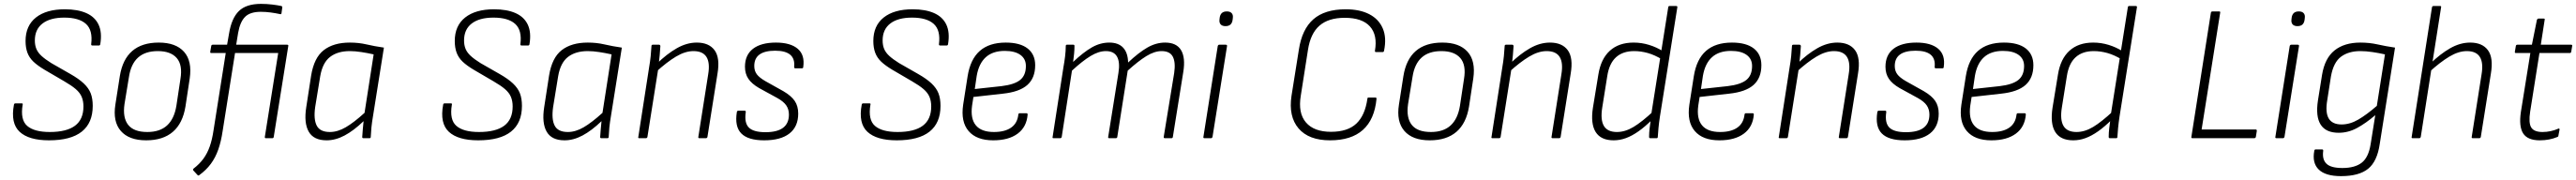

<svg xmlns="http://www.w3.org/2000/svg" viewBox="-20 -714 13306 930"><path d="M233 11Q129 11 81.5 -33Q34 -77 52 -173Q53 -180 60 -180H91Q100 -180 97 -173Q84 -95 120.5 -63.5Q157 -32 237 -32Q324 -32 367.5 -64.5Q411 -97 411 -164Q411 -192 402 -213.5Q393 -235 371.5 -253.5Q350 -272 312 -294L211 -353Q174 -375 152.5 -395.5Q131 -416 121.5 -442Q112 -468 112 -502Q112 -581 165.5 -623.5Q219 -666 315 -666Q381 -666 425.5 -646.5Q470 -627 489 -587Q508 -547 498 -486Q497 -479 491 -479H457Q450 -479 451 -486Q460 -558 424 -590.5Q388 -623 312 -623Q239 -623 199.5 -592.5Q160 -562 160 -505Q160 -480 168 -461Q176 -442 194.5 -425Q213 -408 245 -388L343 -332Q387 -307 412.5 -283Q438 -259 448.5 -232Q459 -205 459 -167Q459 -79 402.5 -34Q346 11 233 11Z M735 11Q646 11 604 -37.5Q562 -86 576 -174L599 -321Q627 -494 800 -494Q888 -494 930.5 -446.5Q973 -399 960 -309L938 -164Q924 -77 873 -33Q822 11 735 11ZM741 -32Q806 -32 843 -66Q880 -100 891 -167L912 -306Q924 -378 893 -414Q862 -450 795 -450Q730 -450 693 -416.5Q656 -383 646 -316L623 -176Q613 -106 642 -69Q671 -32 741 -32Z M1194 -440 1130 -37Q1122 17 1107.5 58.5Q1093 100 1069 132.5Q1045 165 1009 191Q1005 195 1000 190L978 166Q975 162 980 157Q1011 133 1031 105.5Q1051 78 1063.5 42.5Q1076 7 1083 -41L1146 -440H1071Q1065 -440 1066 -447L1071 -476Q1072 -483 1079 -483H1153L1163 -540Q1176 -620 1214 -657Q1252 -694 1328 -694Q1358 -694 1386.5 -690.5Q1415 -687 1433 -683Q1439 -681 1438 -675L1434 -646Q1433 -639 1427 -641Q1404 -646 1378.5 -649.5Q1353 -653 1327 -653Q1272 -653 1246 -627Q1220 -601 1210 -544L1200 -483H1463Q1471 -483 1469 -476L1394 -7Q1393 0 1387 0H1353Q1347 0 1348 -7L1417 -440Z M1667 11Q1600 11 1574.5 -34Q1549 -79 1562 -161L1587 -323Q1602 -416 1652.5 -455Q1703 -494 1787 -494Q1833 -494 1873.5 -484.5Q1914 -475 1963 -468L1907 -116Q1901 -81 1898.5 -55.5Q1896 -30 1895 -6Q1895 0 1888 0H1857Q1851 0 1851 -6Q1852 -26 1854 -46.5Q1856 -67 1858 -88Q1807 -39 1760 -14Q1713 11 1667 11ZM1684 -32Q1724 -32 1766 -56.5Q1808 -81 1863 -131L1910 -433Q1879 -440 1846.5 -445Q1814 -450 1787 -450Q1724 -450 1685 -420Q1646 -390 1634 -320L1608 -161Q1599 -98 1616 -65Q1633 -32 1684 -32Z M2450 11Q2346 11 2298.5 -33Q2251 -77 2269 -173Q2270 -180 2277 -180H2308Q2317 -180 2314 -173Q2301 -95 2337.5 -63.5Q2374 -32 2454 -32Q2541 -32 2584.5 -64.5Q2628 -97 2628 -164Q2628 -192 2619 -213.5Q2610 -235 2588.5 -253.5Q2567 -272 2529 -294L2428 -353Q2391 -375 2369.5 -395.5Q2348 -416 2338.5 -442Q2329 -468 2329 -502Q2329 -581 2382.5 -623.5Q2436 -666 2532 -666Q2598 -666 2642.5 -646.5Q2687 -627 2706 -587Q2725 -547 2715 -486Q2714 -479 2708 -479H2674Q2667 -479 2668 -486Q2677 -558 2641 -590.5Q2605 -623 2529 -623Q2456 -623 2416.5 -592.5Q2377 -562 2377 -505Q2377 -480 2385 -461Q2393 -442 2411.5 -425Q2430 -408 2462 -388L2560 -332Q2604 -307 2629.5 -283Q2655 -259 2665.5 -232Q2676 -205 2676 -167Q2676 -79 2619.5 -34Q2563 11 2450 11Z M2896 11Q2829 11 2803.5 -34Q2778 -79 2791 -161L2816 -323Q2831 -416 2881.5 -455Q2932 -494 3016 -494Q3062 -494 3102.5 -484.5Q3143 -475 3192 -468L3136 -116Q3130 -81 3127.5 -55.5Q3125 -30 3124 -6Q3124 0 3117 0H3086Q3080 0 3080 -6Q3081 -26 3083 -46.5Q3085 -67 3087 -88Q3036 -39 2989 -14Q2942 11 2896 11ZM2913 -32Q2953 -32 2995 -56.5Q3037 -81 3092 -131L3139 -433Q3108 -440 3075.5 -445Q3043 -450 3016 -450Q2953 -450 2914 -420Q2875 -390 2863 -320L2837 -161Q2828 -98 2845 -65Q2862 -32 2913 -32Z M3593 0Q3586 0 3587 -6L3638 -330Q3658 -450 3562 -450Q3519 -450 3471.5 -421.5Q3424 -393 3367 -341L3373 -385Q3424 -435 3475.5 -464.5Q3527 -494 3579 -494Q3642 -494 3671 -454.5Q3700 -415 3686 -333L3634 -6Q3632 0 3626 0ZM3282 0Q3275 0 3277 -6L3333 -367Q3338 -395 3341 -424.5Q3344 -454 3345 -476Q3345 -483 3352 -483H3384Q3390 -483 3391 -476Q3390 -457 3387.5 -429Q3385 -401 3382 -378L3381 -365L3324 -6Q3322 0 3316 0Z M3927 11Q3844 11 3809 -24.5Q3774 -60 3786 -135Q3787 -142 3794 -142H3827Q3833 -142 3832 -134Q3824 -79 3848 -55Q3872 -31 3934 -31Q4055 -31 4055 -122Q4055 -149 4041.5 -169Q4028 -189 3996 -207L3901 -259Q3863 -281 3845.5 -307Q3828 -333 3828 -369Q3828 -430 3869.5 -462Q3911 -494 3988 -494Q4063 -494 4100.5 -462Q4138 -430 4129 -368Q4129 -361 4122 -361H4088Q4082 -361 4082 -368Q4091 -452 3984 -452Q3876 -452 3876 -373Q3876 -348 3889 -330.5Q3902 -313 3933 -295L4026 -243Q4067 -219 4085 -192.5Q4103 -166 4103 -127Q4103 -60 4058 -24.5Q4013 11 3927 11Z M4612 11Q4508 11 4460.5 -33Q4413 -77 4431 -173Q4432 -180 4439 -180H4470Q4479 -180 4476 -173Q4463 -95 4499.5 -63.5Q4536 -32 4616 -32Q4703 -32 4746.5 -64.5Q4790 -97 4790 -164Q4790 -192 4781 -213.5Q4772 -235 4750.5 -253.5Q4729 -272 4691 -294L4590 -353Q4553 -375 4531.5 -395.5Q4510 -416 4500.5 -442Q4491 -468 4491 -502Q4491 -581 4544.5 -623.5Q4598 -666 4694 -666Q4760 -666 4804.5 -646.5Q4849 -627 4868 -587Q4887 -547 4877 -486Q4876 -479 4870 -479H4836Q4829 -479 4830 -486Q4839 -558 4803 -590.5Q4767 -623 4691 -623Q4618 -623 4578.5 -592.5Q4539 -562 4539 -505Q4539 -480 4547 -461Q4555 -442 4573.5 -425Q4592 -408 4624 -388L4722 -332Q4766 -307 4791.5 -283Q4817 -259 4827.5 -232Q4838 -205 4838 -167Q4838 -79 4781.5 -34Q4725 11 4612 11Z M5110 11Q5024 11 4983 -37Q4942 -85 4955 -173L4978 -320Q4992 -408 5041 -451Q5090 -494 5175 -494Q5249 -494 5288 -463.5Q5327 -433 5327 -377Q5327 -311 5286.5 -275Q5246 -239 5160 -230L5008 -213L5001 -168Q4992 -101 5020.5 -66.5Q5049 -32 5114 -32Q5170 -32 5202.5 -54.5Q5235 -77 5240 -122Q5241 -129 5247 -129H5282Q5288 -129 5288 -122Q5283 -58 5236.5 -23.5Q5190 11 5110 11ZM5015 -254 5153 -269Q5220 -277 5249.5 -301Q5279 -325 5279 -373Q5279 -410 5250.5 -430.5Q5222 -451 5170 -451Q5108 -451 5072 -418.5Q5036 -386 5025 -322Z M5422 0Q5415 0 5417 -6L5473 -367Q5478 -394 5481.5 -423Q5485 -452 5485 -476Q5485 -483 5491 -483H5524Q5530 -483 5530 -477Q5530 -457 5528 -436.5Q5526 -416 5523 -394Q5576 -444 5619.5 -469Q5663 -494 5710 -494Q5757 -494 5781.5 -467.5Q5806 -441 5807 -391Q5861 -442 5906 -468Q5951 -494 5998 -494Q6057 -494 6080.5 -455Q6104 -416 6092 -342L6038 -6Q6037 0 6031 0H5997Q5990 0 5991 -7L6045 -337Q6053 -392 6038 -421Q6023 -450 5980 -450Q5943 -450 5901 -424Q5859 -398 5805 -349L5751 -6Q5750 0 5743 0H5710Q5703 0 5704 -6L5757 -337Q5766 -392 5750 -421Q5734 -450 5692 -450Q5655 -450 5613 -424.5Q5571 -399 5517 -349L5464 -6Q5462 0 5456 0Z M6202 0Q6194 0 6196 -7L6270 -476Q6272 -483 6278 -483H6311Q6319 -483 6318 -476L6243 -7Q6241 0 6235 0ZM6310 -579Q6293 -579 6285 -588Q6277 -597 6279 -613L6280 -622Q6282 -638 6291 -646.5Q6300 -655 6317 -655Q6334 -655 6342 -646Q6350 -637 6348 -622L6347 -613Q6345 -596 6336 -587.5Q6327 -579 6310 -579Z M6850 11Q6740 11 6687.5 -50.5Q6635 -112 6651 -219L6689 -457Q6705 -563 6764 -614.5Q6823 -666 6931 -666Q7004 -666 7053 -640.5Q7102 -615 7122.5 -567Q7143 -519 7129 -452Q7128 -445 7122 -445H7087Q7081 -445 7082 -452Q7096 -533 7056 -577.5Q7016 -622 6926 -622Q6842 -622 6795.5 -581.5Q6749 -541 6736 -456L6699 -220Q6684 -130 6725.5 -81.5Q6767 -33 6855 -33Q6941 -33 6986 -75.5Q7031 -118 7043 -204Q7043 -210 7049 -210H7084Q7091 -210 7090 -203Q7080 -97 7020 -43Q6960 11 6850 11Z M7365 11Q7276 11 7234 -37.5Q7192 -86 7206 -174L7229 -321Q7257 -494 7430 -494Q7518 -494 7560.5 -446.5Q7603 -399 7590 -309L7568 -164Q7554 -77 7503 -33Q7452 11 7365 11ZM7371 -32Q7436 -32 7473 -66Q7510 -100 7521 -167L7542 -306Q7554 -378 7523 -414Q7492 -450 7425 -450Q7360 -450 7323 -416.5Q7286 -383 7276 -316L7253 -176Q7243 -106 7272 -69Q7301 -32 7371 -32Z M8000 0Q7993 0 7994 -6L8045 -330Q8065 -450 7969 -450Q7926 -450 7878.5 -421.5Q7831 -393 7774 -341L7780 -385Q7831 -435 7882.5 -464.5Q7934 -494 7986 -494Q8049 -494 8078 -454.5Q8107 -415 8093 -333L8041 -6Q8039 0 8033 0ZM7689 0Q7682 0 7684 -6L7740 -367Q7745 -395 7748 -424.5Q7751 -454 7752 -476Q7752 -483 7759 -483H7791Q7797 -483 7798 -476Q7797 -457 7794.5 -429Q7792 -401 7789 -378L7788 -365L7731 -6Q7729 0 7723 0Z M8315 11Q8249 11 8222 -32Q8195 -75 8208 -158L8236 -329Q8249 -410 8295.5 -452Q8342 -494 8418 -494Q8459 -494 8498 -482Q8537 -470 8570 -449L8565 -407Q8527 -430 8491.5 -440Q8456 -450 8421 -450Q8362 -450 8327 -418Q8292 -386 8282 -321L8256 -158Q8246 -95 8264.5 -63.5Q8283 -32 8332 -32Q8374 -32 8417.5 -58Q8461 -84 8522 -141L8515 -97Q8478 -60 8444 -36Q8410 -12 8378.5 -0.5Q8347 11 8315 11ZM8504 0Q8498 0 8498 -7Q8498 -28 8501 -53Q8504 -78 8507 -99L8509 -122L8597 -677Q8598 -683 8604 -683H8637Q8645 -683 8644 -677L8554 -112Q8549 -79 8546.5 -52Q8544 -25 8543 -7Q8543 0 8537 0Z M8861 11Q8775 11 8734 -37Q8693 -85 8706 -173L8729 -320Q8743 -408 8792 -451Q8841 -494 8926 -494Q9000 -494 9039 -463.5Q9078 -433 9078 -377Q9078 -311 9037.5 -275Q8997 -239 8911 -230L8759 -213L8752 -168Q8743 -101 8771.5 -66.5Q8800 -32 8865 -32Q8921 -32 8953.5 -54.5Q8986 -77 8991 -122Q8992 -129 8998 -129H9033Q9039 -129 9039 -122Q9034 -58 8987.5 -23.5Q8941 11 8861 11ZM8766 -254 8904 -269Q8971 -277 9000.5 -301Q9030 -325 9030 -373Q9030 -410 9001.5 -430.5Q8973 -451 8921 -451Q8859 -451 8823 -418.5Q8787 -386 8776 -322Z M9484 0Q9477 0 9478 -6L9529 -330Q9549 -450 9453 -450Q9410 -450 9362.5 -421.5Q9315 -393 9258 -341L9264 -385Q9315 -435 9366.5 -464.5Q9418 -494 9470 -494Q9533 -494 9562 -454.5Q9591 -415 9577 -333L9525 -6Q9523 0 9517 0ZM9173 0Q9166 0 9168 -6L9224 -367Q9229 -395 9232 -424.5Q9235 -454 9236 -476Q9236 -483 9243 -483H9275Q9281 -483 9282 -476Q9281 -457 9278.5 -429Q9276 -401 9273 -378L9272 -365L9215 -6Q9213 0 9207 0Z M9818 11Q9735 11 9700 -24.5Q9665 -60 9677 -135Q9678 -142 9685 -142H9718Q9724 -142 9723 -134Q9715 -79 9739 -55Q9763 -31 9825 -31Q9946 -31 9946 -122Q9946 -149 9932.5 -169Q9919 -189 9887 -207L9792 -259Q9754 -281 9736.5 -307Q9719 -333 9719 -369Q9719 -430 9760.5 -462Q9802 -494 9879 -494Q9954 -494 9991.5 -462Q10029 -430 10020 -368Q10020 -361 10013 -361H9979Q9973 -361 9973 -368Q9982 -452 9875 -452Q9767 -452 9767 -373Q9767 -348 9780 -330.5Q9793 -313 9824 -295L9917 -243Q9958 -219 9976 -192.5Q9994 -166 9994 -127Q9994 -60 9949 -24.5Q9904 11 9818 11Z M10266 11Q10180 11 10139 -37Q10098 -85 10111 -173L10134 -320Q10148 -408 10197 -451Q10246 -494 10331 -494Q10405 -494 10444 -463.5Q10483 -433 10483 -377Q10483 -311 10442.5 -275Q10402 -239 10316 -230L10164 -213L10157 -168Q10148 -101 10176.5 -66.5Q10205 -32 10270 -32Q10326 -32 10358.5 -54.5Q10391 -77 10396 -122Q10397 -129 10403 -129H10438Q10444 -129 10444 -122Q10439 -58 10392.5 -23.5Q10346 11 10266 11ZM10171 -254 10309 -269Q10376 -277 10405.5 -301Q10435 -325 10435 -373Q10435 -410 10406.5 -430.5Q10378 -451 10326 -451Q10264 -451 10228 -418.5Q10192 -386 10181 -322Z M10689 11Q10623 11 10596 -32Q10569 -75 10582 -158L10610 -329Q10623 -410 10669.5 -452Q10716 -494 10792 -494Q10833 -494 10872 -482Q10911 -470 10944 -449L10939 -407Q10901 -430 10865.5 -440Q10830 -450 10795 -450Q10736 -450 10701 -418Q10666 -386 10656 -321L10630 -158Q10620 -95 10638.5 -63.5Q10657 -32 10706 -32Q10748 -32 10791.5 -58Q10835 -84 10896 -141L10889 -97Q10852 -60 10818 -36Q10784 -12 10752.5 -0.5Q10721 11 10689 11ZM10878 0Q10872 0 10872 -7Q10872 -28 10875 -53Q10878 -78 10881 -99L10883 -122L10971 -677Q10972 -683 10978 -683H11011Q11019 -683 11018 -677L10928 -112Q10923 -79 10920.5 -52Q10918 -25 10917 -7Q10917 0 10911 0Z M11305 0Q11298 0 11299 -6L11400 -649Q11402 -655 11408 -655H11441Q11450 -655 11448 -649L11352 -45H11631Q11638 -45 11637 -37L11632 -6Q11630 0 11623 0Z M11739 0Q11731 0 11733 -7L11807 -476Q11809 -483 11815 -483H11848Q11856 -483 11855 -476L11780 -7Q11778 0 11772 0ZM11847 -579Q11830 -579 11822 -588Q11814 -597 11816 -613L11817 -622Q11819 -638 11828 -646.5Q11837 -655 11854 -655Q11871 -655 11879 -646Q11887 -637 11885 -622L11884 -613Q11882 -596 11873 -587.5Q11864 -579 11847 -579Z M12172 -494Q12219 -494 12261 -484.5Q12303 -475 12351 -468L12272 30Q12259 120 12212 158Q12165 196 12072 196Q11992 196 11957 162Q11922 128 11934 65Q11935 58 11941 58H11974Q11981 58 11980 66Q11974 110 11997 132Q12020 154 12079 154Q12143 154 12178.5 127Q12214 100 12225 31L12249 -119Q12200 -77 12154.5 -52.5Q12109 -28 12060 -28Q11994 -28 11967 -70Q11940 -112 11953 -196L11974 -327Q11988 -413 12038.5 -453.5Q12089 -494 12172 -494ZM12075 -71Q12118 -71 12161 -96Q12204 -121 12257 -167L12299 -433Q12268 -440 12234.5 -445Q12201 -450 12172 -450Q12111 -450 12072 -421Q12033 -392 12020 -319L12001 -197Q11990 -133 12008.5 -102Q12027 -71 12075 -71Z M12442 0Q12435 0 12437 -7L12542 -677Q12544 -683 12550 -683H12583Q12591 -683 12589 -677L12484 -7Q12482 0 12476 0ZM12753 0Q12746 0 12747 -6L12798 -330Q12818 -450 12722 -450Q12679 -450 12631.5 -421.5Q12584 -393 12527 -341L12533 -385Q12584 -435 12635.5 -464.5Q12687 -494 12739 -494Q12802 -494 12831 -454.5Q12860 -415 12846 -333L12794 -6Q12792 0 12786 0Z M13099 11Q13036 11 13013 -24.5Q12990 -60 13001 -135L13050 -440H12975Q12969 -440 12970 -447L12975 -476Q12976 -483 12983 -483H13058L13084 -612Q13087 -618 13092 -618H13119Q13126 -618 13124 -612L13104 -483H13260Q13268 -483 13266 -476L13261 -446Q13260 -440 13253 -440H13097L13049 -137Q13040 -79 13054.5 -55.5Q13069 -32 13113 -32Q13134 -32 13155 -36.5Q13176 -41 13194 -49Q13197 -51 13199 -49.5Q13201 -48 13201 -45L13195 -14Q13195 -8 13189 -6Q13170 2 13147 6.5Q13124 11 13099 11Z"/></svg>

Font: Sofia Sans Semi Condensed Light
Style: Italic
Weight: 300
Italic angle: -9°
Version: Version 4.100